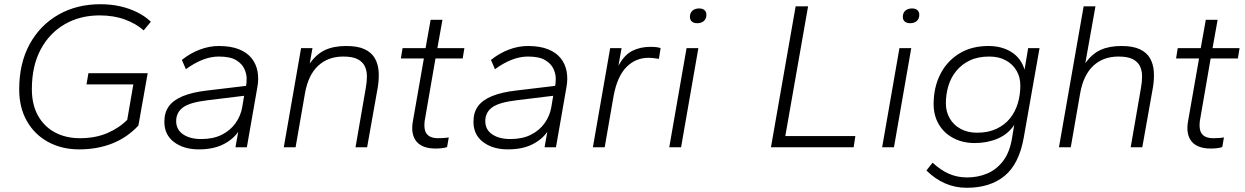

<svg xmlns="http://www.w3.org/2000/svg" viewBox="-20 -698 5899 910"><path d="M355 10Q273 10 208.5 -25Q144 -60 107.5 -124Q71 -188 71 -274Q71 -398 120.5 -488.5Q170 -579 257 -628.5Q344 -678 456 -678Q506 -678 550 -668Q594 -658 631 -639.5Q668 -621 695 -595L661 -554Q625 -586 572 -605.5Q519 -625 452 -625Q359 -625 286.5 -583Q214 -541 172.5 -463Q131 -385 131 -275Q131 -203 159.5 -151Q188 -99 239.5 -71Q291 -43 359 -43Q431 -43 487 -66.5Q543 -90 583 -130L612 -298H390L399 -351H680L636 -103Q583 -46 512 -18Q441 10 355 10Z M922 10Q851 10 805 -24.5Q759 -59 759 -121Q759 -165 780.5 -194.5Q802 -224 847 -242.5Q892 -261 962 -269L1146 -291Q1149 -302 1149 -325Q1149 -348 1138 -372Q1127 -396 1099 -413Q1071 -430 1017 -430Q980 -430 941 -415Q902 -400 861 -370L842 -414Q882 -446 927 -463Q972 -480 1017 -480Q1074 -480 1112.5 -464.5Q1151 -449 1172.5 -422Q1194 -395 1200.5 -360Q1207 -325 1200 -286L1150 0H1096L1109 -73Q1082 -35 1035.5 -12.5Q989 10 922 10ZM934 -39Q991 -39 1031.5 -59.5Q1072 -80 1096.5 -114.5Q1121 -149 1128 -190L1137 -244L965 -223Q880 -213 847.5 -189Q815 -165 815 -124Q815 -84 847.5 -61.5Q880 -39 934 -39Z M1325 0 1407 -470H1461L1448 -397Q1480 -442 1521 -461Q1562 -480 1621 -480Q1676 -480 1708.5 -464.5Q1741 -449 1756.5 -422Q1772 -395 1774.5 -360.5Q1777 -326 1771 -287L1720 0H1665L1714 -283Q1719 -310 1719 -336.5Q1719 -363 1709 -384Q1699 -405 1675 -417.5Q1651 -430 1607 -430Q1534 -430 1487 -385.5Q1440 -341 1425 -253L1381 0Z M2044 6Q2014 6 1991.5 -2Q1969 -10 1955 -26Q1941 -42 1936 -66.5Q1931 -91 1937 -124L1989 -421H1880L1888 -470H1997L2021 -604H2077L2053 -470H2181L2173 -421H2044L1993 -126Q1990 -105 1993 -86Q1996 -67 2011 -55Q2026 -43 2057 -43Q2070 -43 2084.5 -44Q2099 -45 2107 -47L2099 -1Q2088 3 2073 4.5Q2058 6 2044 6Z M2387 10Q2316 10 2270 -24.5Q2224 -59 2224 -121Q2224 -165 2245.5 -194.5Q2267 -224 2312 -242.5Q2357 -261 2427 -269L2611 -291Q2614 -302 2614 -325Q2614 -348 2603 -372Q2592 -396 2564 -413Q2536 -430 2482 -430Q2445 -430 2406 -415Q2367 -400 2326 -370L2307 -414Q2347 -446 2392 -463Q2437 -480 2482 -480Q2539 -480 2577.5 -464.5Q2616 -449 2637.5 -422Q2659 -395 2665.5 -360Q2672 -325 2665 -286L2615 0H2561L2574 -73Q2547 -35 2500.5 -12.5Q2454 10 2387 10ZM2399 -39Q2456 -39 2496.5 -59.5Q2537 -80 2561.5 -114.5Q2586 -149 2593 -190L2602 -244L2430 -223Q2345 -213 2312.5 -189Q2280 -165 2280 -124Q2280 -84 2312.5 -61.5Q2345 -39 2399 -39Z M2790 0 2872 -470H2926L2911 -386Q2938 -437 2976 -456.5Q3014 -476 3063 -476Q3079 -476 3091 -474.5Q3103 -473 3111 -470L3103 -419Q3090 -421 3078 -422.5Q3066 -424 3053 -424Q2992 -424 2948.5 -379.5Q2905 -335 2888 -242L2846 0Z M3152 0 3234 -470H3290L3208 0ZM3285 -588Q3268 -588 3259 -596Q3250 -604 3250 -618Q3250 -637 3262 -647.5Q3274 -658 3294 -658Q3310 -658 3319 -650Q3328 -642 3328 -628Q3328 -609 3316 -598.5Q3304 -588 3285 -588Z M3634 0 3751 -668H3810L3702 -53H4034L4026 0Z M4161 0 4243 -470H4299L4217 0ZM4294 -588Q4277 -588 4268 -596Q4259 -604 4259 -618Q4259 -637 4271 -647.5Q4283 -658 4303 -658Q4319 -658 4328 -650Q4337 -642 4337 -628Q4337 -609 4325 -598.5Q4313 -588 4294 -588Z M4562 192Q4507 192 4459 171Q4411 150 4371 110L4400 73Q4439 109 4478.5 126Q4518 143 4563 143Q4614 143 4657.5 125Q4701 107 4732 68Q4763 29 4775 -34L4787 -106Q4758 -62 4708.5 -41Q4659 -20 4600 -20Q4544 -20 4499.5 -43Q4455 -66 4430 -108Q4405 -150 4405 -205Q4405 -282 4435.5 -344Q4466 -406 4524.5 -443Q4583 -480 4665 -480Q4728 -480 4773.5 -451.5Q4819 -423 4836 -368L4853 -470H4907L4832 -45Q4810 79 4741.5 135.5Q4673 192 4562 192ZM4611 -69Q4664 -69 4703 -87.5Q4742 -106 4767 -137Q4792 -168 4804 -208.5Q4816 -249 4816 -292Q4816 -332 4798 -363Q4780 -394 4747 -412Q4714 -430 4669 -430Q4615 -430 4576.5 -411.5Q4538 -393 4512.5 -362Q4487 -331 4475 -291Q4463 -251 4463 -208Q4463 -169 4481 -137.5Q4499 -106 4532.5 -87.5Q4566 -69 4611 -69Z M4999 0 5116 -668H5172L5124 -399Q5156 -443 5196.5 -461.5Q5237 -480 5295 -480Q5350 -480 5382.5 -464.5Q5415 -449 5430.5 -422Q5446 -395 5448.5 -360.5Q5451 -326 5445 -287L5394 0H5339L5388 -283Q5393 -310 5393 -336.5Q5393 -363 5383 -384Q5373 -405 5349 -417.5Q5325 -430 5281 -430Q5208 -430 5161 -385.5Q5114 -341 5099 -253L5055 0Z M5718 6Q5688 6 5665.5 -2Q5643 -10 5629 -26Q5615 -42 5610 -66.5Q5605 -91 5611 -124L5663 -421H5554L5562 -470H5671L5695 -604H5751L5727 -470H5855L5847 -421H5718L5667 -126Q5664 -105 5667 -86Q5670 -67 5685 -55Q5700 -43 5731 -43Q5744 -43 5758.5 -44Q5773 -45 5781 -47L5773 -1Q5762 3 5747 4.5Q5732 6 5718 6Z"/></svg>

Font: Gantari Light
Style: Italic
Weight: 300
Italic angle: -10°
Version: Version 1.000